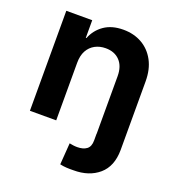

<svg xmlns="http://www.w3.org/2000/svg" viewBox="-134 -645 874 955"><g transform="rotate(20 302.5 -167.0)"><path d="M407.7 -5.9H547.9V29.3Q547.4 115.7 495.6 160.2Q443.8 204.6 361.3 204.1Q343.3 204.6 325.2 203.6Q307.1 202.6 290 198.7L298.3 84.5Q307.6 86.4 317.9 87.9Q328.1 89.4 339.8 89.4Q371.1 89.4 389.4 75.7Q407.7 62 407.7 29.3ZM196.3 -304.2V0H57.1V-529.3H194.3V-435.5L197.8 -436.5Q215.8 -482.4 256.1 -510.3Q296.4 -538.1 356.9 -538.1Q412.6 -538.1 455.6 -513.7Q498.5 -489.3 523.2 -443.6Q547.9 -397.9 547.9 -333.5V0H408.2V-310.5Q408.2 -363.3 380.6 -392.3Q353 -421.4 305.7 -421.4Q274.4 -421.4 249.5 -408Q224.6 -394.5 210.4 -368.7Q196.3 -342.8 196.3 -304.2Z"/></g></svg>

Font: Inter Cardless Tabular Bold
Style: Bold
Weight: 700
Designer: Rasmus Andersson
Foundry: rsms
Version: Version 4.000;git-4fc901f